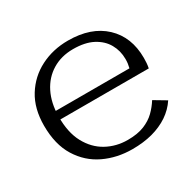

<svg xmlns="http://www.w3.org/2000/svg" viewBox="-115 -613 770 754"><g transform="rotate(-30 270.0 -236.0)"><path d="M90.5 -268.4H431.1Q433.7 -278.9 434.9 -287.8Q436.1 -296.6 436.1 -307.8Q436.1 -345.5 418.6 -376.4Q401.2 -407.3 365.9 -426Q330.7 -444.6 276.8 -444.6Q223.2 -444.6 182.4 -419.8Q141.5 -395 118.9 -349.9Q96.3 -304.7 95.7 -244Q94.9 -171.7 120.7 -123.7Q146.6 -75.7 189.9 -51.9Q233.3 -28 285.5 -28Q329.8 -28 360.1 -40.2Q390.4 -52.4 410.9 -72.4Q431.3 -92.4 445.9 -115.8L500.1 -83.5Q479.4 -52.2 447.5 -30.7Q415.5 -9.3 374.5 1.7Q333.4 12.6 283.6 12.6Q214 12.6 156 -15Q98 -42.6 63 -99Q28 -155.4 28 -240.8Q28 -318.2 61.5 -372.2Q95 -426.2 151.4 -454.9Q207.8 -483.6 276 -483.6Q380.5 -483.6 440.6 -427.2Q500.7 -370.8 500.7 -275.6Q500.7 -264.3 499.9 -253.2Q499.1 -242.1 496.7 -230.2H89.7Z"/></g></svg>

Font: Panamera Thin
Style: Regular
Weight: 100
Designer: Bastien Sozeau
Foundry: NBR — Bastien Sozeau
Version: Version 3.003;gftools[0.9.33]